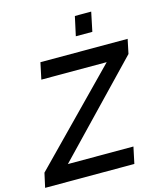

<svg xmlns="http://www.w3.org/2000/svg" viewBox="-166 -1015 948 1112"><g transform="rotate(-15 307.5 -458.5)"><path d="M364 -802H463L487 -917H389ZM-16 -86 -35 0H500L521 -99H128L632 -624L650 -710H127L106 -611H498Z"/></g></svg>

Font: FIGSv2-sans-serif SmBold Italic
Style: Regular
Weight: 600
Italic angle: -12°
Designer: Matt McInerney, Pablo Impallari, Rodrigo Fuenzalida
Foundry: Matt McInerney, Pablo Impallari, Rodrigo Fuenzalida
Version: Version 4.020;hotconv 1.0.109;makeotfexe 2.5.65596